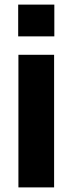

<svg xmlns="http://www.w3.org/2000/svg" viewBox="-20 -814 315 834"><path d="M60 0V-576H215V0ZM59 -656V-794H216V-656Z"/></svg>

Font: BDO Grotesk
Style: Bold
Weight: 700
Designer: Deni Anggara
Foundry: Lokal Container
Version: Version 2.000